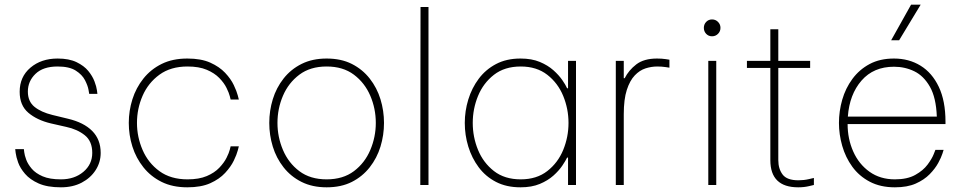

<svg xmlns="http://www.w3.org/2000/svg" viewBox="-20 -790 4128 820"><path d="M240 10Q182 10 145 -6.5Q108 -23 87 -47.5Q66 -72 57.5 -96Q49 -120 47 -136.5Q45 -153 45 -153H82Q82 -153 83.5 -140Q85 -127 92 -108Q99 -89 115.5 -69.5Q132 -50 162 -37Q192 -24 240 -24Q298 -24 336 -56Q374 -88 374 -137Q374 -187 342 -212.5Q310 -238 263 -248L197 -263Q138 -277 101 -308.5Q64 -340 64 -398Q64 -462 110 -501Q156 -540 226 -540Q275 -540 307 -524.5Q339 -509 357 -487Q375 -465 383.5 -442.5Q392 -420 394 -404.5Q396 -389 396 -389H361Q361 -389 358 -406.5Q355 -424 343 -447.5Q331 -471 303.5 -488.5Q276 -506 226 -506Q164 -506 131.5 -474.5Q99 -443 99 -399Q99 -357 127 -334Q155 -311 204 -299L270 -283Q338 -267 374 -230.5Q410 -194 410 -137Q410 -97 388.5 -63.5Q367 -30 329 -10Q291 10 240 10Z M780 10Q717 10 670.5 -13Q624 -36 592.5 -75.5Q561 -115 545.5 -164Q530 -213 530 -265Q530 -317 545.5 -366Q561 -415 592.5 -454.5Q624 -494 670.5 -517Q717 -540 780 -540Q839 -540 878 -522.5Q917 -505 941.5 -479Q966 -453 978.5 -426.5Q991 -400 995.5 -382.5Q1000 -365 1000 -365H965Q965 -365 961.5 -379Q958 -393 947.5 -414.5Q937 -436 916.5 -457Q896 -478 863 -492Q830 -506 781 -506Q709 -506 661 -471Q613 -436 589 -381Q565 -326 565 -265Q565 -205 589 -149.5Q613 -94 661 -59Q709 -24 781 -24Q830 -24 863 -38Q896 -52 916.5 -73.5Q937 -95 947.5 -116Q958 -137 961.5 -151Q965 -165 965 -165H1000Q1000 -165 995.5 -147.5Q991 -130 978.5 -104Q966 -78 941.5 -51.5Q917 -25 878 -7.5Q839 10 780 10Z M1375 10Q1314 10 1268 -13Q1222 -36 1191 -75.5Q1160 -115 1145 -164Q1130 -213 1130 -265Q1130 -317 1145 -366Q1160 -415 1191 -454.5Q1222 -494 1268 -517Q1314 -540 1375 -540Q1437 -540 1482.5 -517Q1528 -494 1559 -454.5Q1590 -415 1605 -366Q1620 -317 1620 -265Q1620 -213 1605 -164Q1590 -115 1559 -75.5Q1528 -36 1482.5 -13Q1437 10 1375 10ZM1375 -24Q1445 -24 1491.5 -59Q1538 -94 1561.5 -149.5Q1585 -205 1585 -265Q1585 -326 1561.5 -381Q1538 -436 1491.5 -471Q1445 -506 1375 -506Q1305 -506 1258.5 -471Q1212 -436 1188.5 -381Q1165 -326 1165 -265Q1165 -205 1188.5 -149.5Q1212 -94 1258.5 -59Q1305 -24 1375 -24Z M1775 0 1776 -760H1810V0Z M2203 -540Q2251 -540 2285.5 -525.5Q2320 -511 2343.5 -490Q2367 -469 2381.5 -448Q2396 -427 2402 -413H2406V-530H2440V0H2406V-117H2402Q2396 -104 2381.5 -82.5Q2367 -61 2343.5 -40Q2320 -19 2285.5 -4.5Q2251 10 2203 10Q2143 10 2098.5 -13Q2054 -36 2024.5 -75.5Q1995 -115 1980 -164Q1965 -213 1965 -265Q1965 -316 1980 -365Q1995 -414 2024.5 -453.5Q2054 -493 2098.5 -516.5Q2143 -540 2203 -540ZM2204 -506Q2135 -506 2089.5 -470.5Q2044 -435 2021.5 -380Q1999 -325 1999 -265Q1999 -205 2021.5 -150Q2044 -95 2089.5 -59.5Q2135 -24 2204 -24Q2272 -24 2317.5 -59.5Q2363 -95 2385.5 -150Q2408 -205 2408 -265Q2408 -325 2385.5 -380Q2363 -435 2317.5 -470.5Q2272 -506 2204 -506Z M2610 0V-530H2644V-456H2648Q2665 -490 2697.5 -515Q2730 -540 2786 -540Q2807 -540 2823 -537.5Q2839 -535 2839 -535V-501Q2839 -501 2822.5 -503.5Q2806 -506 2787 -506Q2762 -506 2737 -498Q2712 -490 2691 -468Q2670 -446 2657 -406Q2644 -366 2644 -302V0Z M3021 -635Q3006 -635 2996 -645.5Q2986 -656 2986 -671Q2986 -686 2996 -696.5Q3006 -707 3021 -707Q3036 -707 3046.5 -696.5Q3057 -686 3057 -671Q3057 -656 3046.5 -645.5Q3036 -635 3021 -635ZM3005 0V-530H3039V0Z M3389 10Q3270 10 3270 -106V-500H3170V-530H3270V-665H3304V-530H3440V-500H3304V-106Q3304 -69 3322.5 -44.5Q3341 -20 3390 -20Q3413 -20 3434.5 -25Q3456 -30 3456 -30V0Q3456 0 3435 5Q3414 10 3389 10Z M3820 -618H3786L3871 -770H3912ZM3802 10Q3740 10 3694.5 -14Q3649 -38 3620 -78Q3591 -118 3577 -167Q3563 -216 3563 -265Q3563 -315 3577 -364Q3591 -413 3620.5 -453Q3650 -493 3694 -516.5Q3738 -540 3798 -540Q3862 -540 3911.5 -509.5Q3961 -479 3989.5 -419Q4018 -359 4018 -270V-260H3600Q3600 -197 3624 -143Q3648 -89 3693.5 -56.5Q3739 -24 3802 -24Q3855 -24 3889 -43Q3923 -62 3941.5 -87Q3960 -112 3967.5 -131Q3975 -150 3975 -150H4010Q4010 -150 4005 -134Q4000 -118 3987 -94Q3974 -70 3950.5 -46Q3927 -22 3891 -6Q3855 10 3802 10ZM3601 -292H3981Q3978 -373 3951.5 -419.5Q3925 -466 3885 -485.5Q3845 -505 3798 -505Q3711 -505 3659.5 -446Q3608 -387 3601 -292Z"/></svg>

Font: Be Vietnam Pro Thin
Style: Regular
Weight: 100
Designer: Lam Bao, Tony Le, Vietanh Nguyen
Foundry: Yellow Type Foundry
Version: Version 1.002; ttfautohint (v1.8.3)